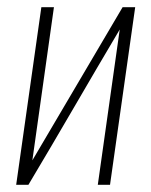

<svg xmlns="http://www.w3.org/2000/svg" viewBox="-20 -514 421 534"><path d="M25 0 95 -494H130L70 -68L321 -494H356L286 0H252L313 -432Q249 -324 186.5 -216.5Q124 -109 59 0Z"/></svg>

Font: Alumni Sans ExtraLight
Style: Italic
Weight: 250
Italic angle: -8°
Version: Version 1.016